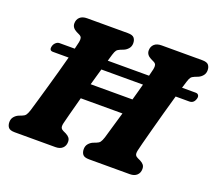

<svg xmlns="http://www.w3.org/2000/svg" viewBox="-118 -859 1142 1019"><g transform="rotate(20 453.0 -350.0)"><path d="M282.5 -133.5Q278.5 -115 282.5 -107Q286.5 -99 296.5 -94.5L312.5 -87Q326 -80 332.8 -71.2Q339.5 -62.5 339.5 -48.5Q339.5 -26.5 325.2 -13.2Q311 0 286 0H56Q28.5 0 19.5 -11.8Q10.5 -23.5 10.5 -41.5Q10.5 -59.5 20.5 -71.5Q30.5 -83.5 44 -89.5L63 -97Q75.5 -101.5 82 -110Q88.5 -118.5 95 -138.5Q102.5 -164 114 -203Q125.5 -242 138.5 -288Q151.5 -334 164.8 -381.2Q178 -428.5 189 -470.5H100.5Q77 -470.5 85 -498.5Q88.5 -510 97.8 -518Q107 -526 117.5 -526H203.5Q209 -549.5 213 -566.5Q216 -581.5 213.5 -590.5Q211 -599.5 199 -605L182.5 -613Q155.5 -627 155.5 -651.5Q155.5 -673.5 169.8 -686.8Q184 -700 211 -700H440Q467 -700 476.2 -688.5Q485.5 -677 485.5 -659Q485.5 -641 475.2 -628.8Q465 -616.5 451 -610.5L432 -603Q418.5 -597.5 412.8 -590.2Q407 -583 401 -563.5Q396.5 -548 390 -526H623Q629 -549.5 633 -566.5Q636 -581.5 633.5 -590.5Q631 -599.5 619 -605L602.5 -613Q575.5 -627 575.5 -651.5Q575.5 -673.5 589.8 -686.8Q604 -700 631 -700H860Q887 -700 896.2 -688.5Q905.5 -677 905.5 -659Q905.5 -641 895.2 -628.8Q885 -616.5 871 -610.5L852 -603Q838.5 -597.5 832.8 -590.2Q827 -583 821 -563.5Q816.5 -548 809.5 -526H886.5Q898 -526 902.8 -518Q907.5 -510 904 -498.5Q896 -470.5 870.5 -470.5H793.5Q779.5 -422 764.2 -366.5Q749 -311 735.5 -261Q722 -211 713 -176.2Q704 -141.5 702.5 -133.5Q698.5 -115 702.5 -107Q706.5 -99 716.5 -94.5L732.5 -87Q746 -80 752.8 -71.2Q759.5 -62.5 759.5 -48.5Q759.5 -26.5 745.2 -13.2Q731 0 706 0H476Q448.5 0 439.5 -11.8Q430.5 -23.5 430.5 -41.5Q430.5 -59.5 440.5 -71.5Q450.5 -83.5 464 -89.5L483 -97Q495.5 -101.5 502 -110Q508.5 -118.5 515 -138.5Q522.5 -164 534 -203.8Q545.5 -243.5 559 -289.5H323.5Q307.5 -230.5 296 -186.5Q284.5 -142.5 282.5 -133.5ZM347.5 -377.5H583.5Q590.5 -401.5 596.8 -425.2Q603 -449 609 -470.5H374Q367.5 -449 361 -425.2Q354.5 -401.5 347.5 -377.5Z"/></g></svg>

Font: Fraunces 9pt S100
Style: Bold Italic
Weight: 700
Italic angle: -16°
Version: Version 1.000; ttfautohint (v1.8.3)